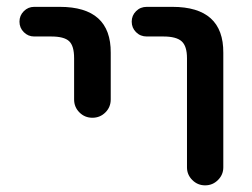

<svg xmlns="http://www.w3.org/2000/svg" viewBox="-20 -565 738 563"><path d="M80.1 -458Q62.5 -458 49.8 -470.7Q37.1 -483.4 37.1 -501.5Q37.1 -519.5 49.8 -532.2Q62.5 -544.9 80.1 -544.9H155.3Q305.7 -544.9 304.7 -410.2V-273.4Q304.7 -251 289.1 -235.4Q273.4 -219.7 251 -219.7Q228.5 -219.7 212.9 -235.4Q197.3 -251 197.3 -273.4V-394.5Q197.3 -430.7 182.6 -444.3Q168 -458 129.9 -458ZM410.2 -458Q391.6 -458 378.9 -470.7Q366.2 -483.4 366.2 -501.5Q366.2 -519.5 378.9 -532.2Q391.6 -544.9 410.2 -544.9H485.4Q635.7 -544.9 634.8 -410.2V-74.2Q634.8 -52.7 619.1 -37.1Q603.5 -21.5 581.5 -21.5Q559.6 -21.5 543.9 -37.1Q528.3 -52.7 528.3 -74.2V-394.5Q528.3 -429.7 512.7 -443.8Q497.1 -458 459 -458Z"/></svg>

Font: Gen Jyuu Gothic Medium
Style: Regular
Weight: 500
Designer: [Source Han Sans]
Ryoko NISHIZUKA  (kana & ideographs); Paul D. Hunt (Latin, Greek & Cyrillic); Wenlong ZHANG  (bopomofo
Version: Version 1.002.20150607